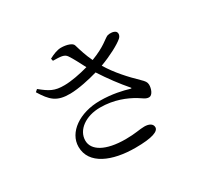

<svg xmlns="http://www.w3.org/2000/svg" viewBox="-164 -996 1327 1259"><g transform="rotate(-30 500.0 -366.5)"><path d="M476 -344C321 -344 204 -261 204 -152C204 -19 351 40 525 40C656 40 705 18 705 -12C705 -39 678 -52 644 -52C608 -52 572 -41 498 -41C346 -41 263 -92 263 -165C263 -245 345 -305 455 -305C560 -305 642 -270 699 -236C728 -218 744 -202 768 -202C794 -202 810 -245 809 -275C808 -294 800 -305 776 -328C716 -386 650 -457 602 -537C683 -567 757 -607 787 -633C803 -647 807 -667 797 -680C784 -694 754 -696 734 -690C707 -678 677 -640 569 -599C545 -649 532 -692 518 -739C513 -759 472 -773 429 -773C402 -773 370 -761 337 -743L341 -725C398 -724 427 -724 444 -698C465 -667 487 -623 510 -579C451 -562 377 -548 328 -548C252 -547 220 -567 158 -617L141 -602C193 -518 229 -480 333 -481C398 -482 483 -501 545 -519C592 -446 646 -374 693 -320C701 -311 699 -310 688 -312C645 -325 568 -344 476 -344Z"/></g></svg>

Font: Noto Serif CJK SC Medium
Style: Regular
Weight: 500
Designer: Ryoko NISHIZUKA 西塚涼子 (kana & ideographs); Frank Grießhammer (Latin, Greek & Cyrillic); Wenlong ZHANG 张文龙 (bopomofo); San
Foundry: Adobe
Version: Version 2.001;hotconv 1.1.0;makeotfexe 2.6.0